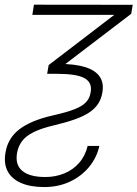

<svg xmlns="http://www.w3.org/2000/svg" viewBox="-39 -566 575 803"><path d="M103 -546.4 516.1 -545.9 509.8 -508.3 180.7 -257.3H158.2L164.6 -293.9L439 -503.9H96.2ZM32.2 74.2Q23.9 124 54.9 149.2Q85.9 174.3 150.9 174.3Q192.9 174.3 229.5 159.4Q266.1 144.5 291.7 115.5Q317.4 86.4 327.6 44.4H376.5Q365.7 93.3 333.7 132.1Q301.8 170.9 253.7 193.6Q205.6 216.3 145.5 216.3Q87.9 216.3 48.8 199.2Q9.8 182.1 -7.1 150.1Q-23.9 118.2 -16.1 72.3Q-11.2 42.5 2.9 18.3Q17.1 -5.9 41.3 -24.7Q65.4 -43.5 100.6 -58.1Q135.7 -72.8 183.1 -83.5Q239.7 -96.2 272.7 -109.1Q305.7 -122.1 321.3 -139.2Q336.9 -156.2 340.3 -181.2Q347.2 -220.7 314.5 -239Q281.7 -257.3 199.2 -257.3H176.8L187 -298.8H206.1Q274.4 -298.8 317.1 -285.4Q359.9 -272 377.9 -245.6Q396 -219.2 389.2 -179.7Q384.8 -152.3 371.1 -131.6Q357.4 -110.8 333.3 -95Q309.1 -79.1 272.9 -66.4Q236.8 -53.7 187.5 -42Q133.3 -29.3 100.8 -12.9Q68.4 3.4 52.7 24.9Q37.1 46.4 32.2 74.2Z"/></svg>

Font: Inter ExtraLight
Style: Italic
Weight: 250
Italic angle: -9.3988°
Designer: Rasmus Andersson
Foundry: rsms
Version: Version 4.001;git-66647c0bb